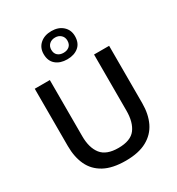

<svg xmlns="http://www.w3.org/2000/svg" viewBox="-230 -1135 1189 1290"><g transform="rotate(-30 365.0 -490.5)"><path d="M365.5 12Q262.5 12 198.8 -22.8Q135 -57.5 105.5 -120.5Q76 -183.5 76 -268.5V-713H193V-277.5Q193 -187.5 232.5 -137.2Q272 -87 365 -87Q459.5 -87 497.8 -137.2Q536 -187.5 536 -278V-713H653V-268Q653 -183 622.8 -120.2Q592.5 -57.5 529 -22.8Q465.5 12 365.5 12ZM365 -774.5Q311 -774.5 277.5 -802.8Q244 -831 244 -884.5Q244 -933.5 277.8 -963.2Q311.5 -993 366 -993Q420 -993 453.5 -962.8Q487 -932.5 487 -884.5Q487 -830.5 453.2 -802.5Q419.5 -774.5 365 -774.5ZM365 -825Q393 -825 410.5 -840Q428 -855 428 -884Q428 -910 410.5 -926.5Q393 -943 366 -943Q338 -943 320.5 -926.8Q303 -910.5 303 -884Q303 -855 320.5 -840Q338 -825 365 -825Z"/></g></svg>

Font: Commissioner Medium
Style: Regular
Weight: 500
Designer: Kostas Bartsokas
Foundry: Kostas Bartsokas
Version: Version 1.000; ttfautohint (v1.8.3)